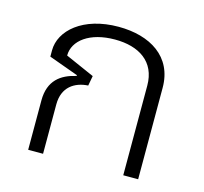

<svg xmlns="http://www.w3.org/2000/svg" viewBox="-83 -618 755 710"><g transform="rotate(15 295.0 -263.0)"><path d="M82 0H139V-189C139 -256 184 -284 235 -287L242 -325L131 -374C131 -432 191 -477 287 -477C379 -477 446 -435 446 -343V0H503V-350C503 -469 409 -526 288 -526C152 -526 72 -454 72 -378V-354L185 -313L184 -310C127 -297 82 -266 82 -189Z"/></g></svg>

Font: Noto Sans Thai UI Light
Style: Regular
Weight: 300
Designer: Monotype Design Team
Foundry: Monotype Imaging Inc.
Version: Version 2.000